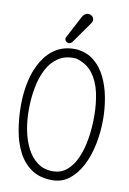

<svg xmlns="http://www.w3.org/2000/svg" viewBox="-99 -985 698 1036"><g transform="rotate(10 250.0 -466.5)"><path d="M271 -726Q328 -720 367 -688Q406 -656 430 -606.5Q454 -557 465 -497.5Q476 -438 476 -377Q476 -310 463 -244Q450 -178 423 -125Q396 -72 356 -40Q316 -8 262 -8Q194 -8 148.5 -39Q103 -70 76 -122Q49 -174 37.5 -240.5Q26 -307 26 -377Q26 -448 40.5 -512Q55 -576 85.5 -625.5Q116 -675 162 -702Q208 -729 271 -726ZM275 -677Q220 -681 181 -656.5Q142 -632 118 -586.5Q94 -541 83 -482Q72 -423 72 -359Q72 -302 82.5 -248Q93 -194 115.5 -150.5Q138 -107 173 -81.5Q208 -56 257 -56Q302 -56 334 -83.5Q366 -111 386.5 -158Q407 -205 416.5 -264Q426 -323 426 -385Q426 -454 413 -514.5Q400 -575 367 -618.5Q334 -662 275 -677ZM265 -900Q275 -919 288.5 -923.5Q302 -928 313.5 -922Q325 -916 329 -904Q333 -892 322 -877L243 -765Q233 -751 221.5 -752Q210 -753 203.5 -762Q197 -771 203 -782Z"/></g></svg>

Font: Yomogi
Style: Regular
Weight: 400
Designer: satsuyako
Foundry: satsuyako
Version: Version 3.100